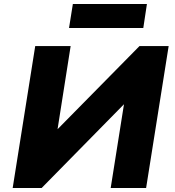

<svg xmlns="http://www.w3.org/2000/svg" viewBox="-20 -934 870 954"><path d="M43 0 155 -705H331L266 -292L268 -294L673 -705H818L706 0H530L596 -416L594 -414L187 0ZM323 -795 342 -914H710L692 -795Z"/></svg>

Font: Nunito Sans 7pt Black
Style: Italic
Weight: 900
Italic angle: -9°
Version: Version 3.101;gftools[0.9.27]